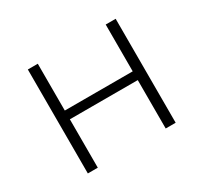

<svg xmlns="http://www.w3.org/2000/svg" viewBox="-114 -679 885 835"><g transform="rotate(-30 328.5 -261.0)"><path d="M108 0H158V-243H499V0H549V-522H499V-287H158V-522H108Z"/></g></svg>

Font: Chess Sans Light
Style: Regular
Weight: 300
Designer: Wolf Bōese
Foundry: Wolf Bōese
Version: Version 7.223;Glyphs 3.3 (3306)